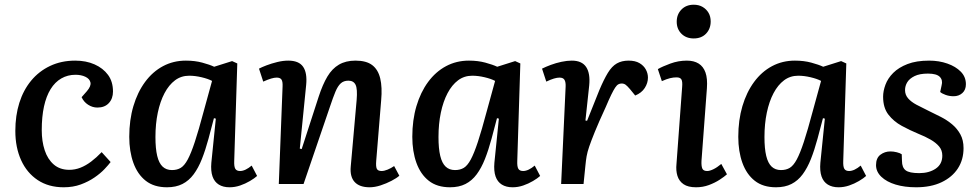

<svg xmlns="http://www.w3.org/2000/svg" viewBox="-20 -780 4155 814"><path d="M299 -523Q345 -523 381 -507Q417 -491 438 -462.5Q459 -434 459 -392Q459 -362 441.5 -343Q424 -324 393 -324Q372 -324 353.5 -336Q335 -348 326 -368L348 -393Q367 -415 363.5 -430.5Q360 -446 342 -454.5Q324 -463 300 -463Q267 -463 240 -447.5Q213 -432 194.5 -402Q176 -372 166.5 -328.5Q157 -285 157 -228Q157 -181 169.5 -143Q182 -105 208 -82.5Q234 -60 274 -60Q298 -60 321 -69Q344 -78 366.5 -95Q389 -112 411 -135L449 -93Q440 -81 423 -63Q406 -45 380.5 -27.5Q355 -10 322.5 2Q290 14 250 14Q186 14 140 -16.5Q94 -47 69.5 -101Q45 -155 45 -225Q45 -290 62 -344Q79 -398 112 -438Q145 -478 192.5 -500.5Q240 -523 299 -523Z M973 -98Q972 -74 977.5 -64.5Q983 -55 998 -55Q1009 -55 1021.5 -61Q1034 -67 1047 -78L1070 -34Q1059 -24 1039.5 -12.5Q1020 -1 998 6.5Q976 14 953 14Q926 14 907.5 2.5Q889 -9 881 -32Q873 -55 876 -90L895 -277L887 -279L864 -192Q851 -144 836 -106Q821 -68 801 -41Q781 -14 753.5 0Q726 14 688 14Q633 14 598 -13.5Q563 -41 545.5 -89.5Q528 -138 528 -200Q528 -271 545.5 -330Q563 -389 595 -432.5Q627 -476 671 -499.5Q715 -523 768 -523Q806 -523 837.5 -514.5Q869 -506 888 -497L964 -521L986 -511ZM709 -59Q731 -59 746.5 -68.5Q762 -78 776 -104Q790 -130 806 -178.5Q822 -227 843 -306L879 -437Q862 -446 834.5 -452.5Q807 -459 782 -459Q748 -459 722 -439.5Q696 -420 677.5 -385Q659 -350 649 -302.5Q639 -255 639 -199Q639 -150 646.5 -119Q654 -88 669.5 -73.5Q685 -59 709 -59Z M1673 -35Q1662 -25 1640 -13.5Q1618 -2 1593.5 6Q1569 14 1547 14Q1504 14 1483.5 -8.5Q1463 -31 1467 -74L1492 -356Q1496 -403 1487.5 -420.5Q1479 -438 1457 -438Q1437 -438 1424.5 -426.5Q1412 -415 1402 -391Q1392 -367 1379 -328L1267 0H1162L1178 -413Q1179 -434 1173.5 -442.5Q1168 -451 1153 -451Q1143 -451 1129.5 -447Q1116 -443 1096 -434L1078 -489Q1089 -495 1110 -503Q1131 -511 1155.5 -517Q1180 -523 1202 -523Q1247 -523 1265 -497Q1283 -471 1278 -420L1251 -150L1259 -148L1331 -370Q1348 -422 1368 -455.5Q1388 -489 1417 -506Q1446 -523 1487 -523Q1533 -523 1558 -504Q1583 -485 1592 -447.5Q1601 -410 1596 -355L1575 -98Q1573 -74 1577.5 -64.5Q1582 -55 1598 -55Q1609 -55 1623.5 -61Q1638 -67 1651 -76Z M2173 -98Q2172 -74 2177.5 -64.5Q2183 -55 2198 -55Q2209 -55 2221.5 -61Q2234 -67 2247 -78L2270 -34Q2259 -24 2239.5 -12.5Q2220 -1 2198 6.5Q2176 14 2153 14Q2126 14 2107.5 2.5Q2089 -9 2081 -32Q2073 -55 2076 -90L2095 -277L2087 -279L2064 -192Q2051 -144 2036 -106Q2021 -68 2001 -41Q1981 -14 1953.5 0Q1926 14 1888 14Q1833 14 1798 -13.5Q1763 -41 1745.5 -89.5Q1728 -138 1728 -200Q1728 -271 1745.5 -330Q1763 -389 1795 -432.5Q1827 -476 1871 -499.5Q1915 -523 1968 -523Q2006 -523 2037.5 -514.5Q2069 -506 2088 -497L2164 -521L2186 -511ZM1909 -59Q1931 -59 1946.5 -68.5Q1962 -78 1976 -104Q1990 -130 2006 -178.5Q2022 -227 2043 -306L2079 -437Q2062 -446 2034.5 -452.5Q2007 -459 1982 -459Q1948 -459 1922 -439.5Q1896 -420 1877.5 -385Q1859 -350 1849 -302.5Q1839 -255 1839 -199Q1839 -150 1846.5 -119Q1854 -88 1869.5 -73.5Q1885 -59 1909 -59Z M2378 -412Q2379 -431 2373.5 -441Q2368 -451 2352 -451Q2342 -451 2328.5 -447Q2315 -443 2296 -434L2278 -489Q2294 -497 2315.5 -505Q2337 -513 2360.5 -518Q2384 -523 2404 -523Q2447 -523 2465 -496Q2483 -469 2478 -418L2462 -269L2469 -268L2521 -398Q2540 -443 2557 -471Q2574 -499 2595 -511Q2616 -523 2645 -523Q2673 -523 2691 -512.5Q2709 -502 2718 -485.5Q2727 -469 2727 -451Q2727 -428 2713.5 -407Q2700 -386 2673 -375L2651 -402Q2639 -416 2632 -421Q2625 -426 2615 -426Q2608 -426 2601.5 -422.5Q2595 -419 2588 -408.5Q2581 -398 2571.5 -378.5Q2562 -359 2548 -326Q2518 -261 2502 -221.5Q2486 -182 2478 -158.5Q2470 -135 2467 -117.5Q2464 -100 2462 -79L2454 0H2359Z M2872 -411Q2874 -434 2869 -443Q2864 -452 2848 -452Q2835 -452 2820.5 -448.5Q2806 -445 2786 -436L2769 -487Q2788 -498 2822 -510.5Q2856 -523 2892 -523Q2922 -523 2942 -510.5Q2962 -498 2971 -472.5Q2980 -447 2977 -406L2954 -98Q2953 -76 2957.5 -65.5Q2962 -55 2978 -55Q2989 -55 3004.5 -62.5Q3020 -70 3038 -85L3062 -41Q3051 -31 3031 -18Q3011 -5 2985.5 4.5Q2960 14 2931 14Q2897 14 2878 1Q2859 -12 2852 -34.5Q2845 -57 2848 -85ZM2849 -688Q2849 -719 2869 -739.5Q2889 -760 2921 -760Q2943 -760 2959 -750.5Q2975 -741 2984 -725.5Q2993 -710 2993 -689Q2993 -658 2973.5 -637.5Q2954 -617 2921 -617Q2889 -617 2869 -637Q2849 -657 2849 -688Z M3555 -98Q3554 -74 3559.5 -64.5Q3565 -55 3580 -55Q3591 -55 3603.5 -61Q3616 -67 3629 -78L3652 -34Q3641 -24 3621.5 -12.5Q3602 -1 3580 6.5Q3558 14 3535 14Q3508 14 3489.5 2.5Q3471 -9 3463 -32Q3455 -55 3458 -90L3477 -277L3469 -279L3446 -192Q3433 -144 3418 -106Q3403 -68 3383 -41Q3363 -14 3335.5 0Q3308 14 3270 14Q3215 14 3180 -13.5Q3145 -41 3127.5 -89.5Q3110 -138 3110 -200Q3110 -271 3127.5 -330Q3145 -389 3177 -432.5Q3209 -476 3253 -499.5Q3297 -523 3350 -523Q3388 -523 3419.5 -514.5Q3451 -506 3470 -497L3546 -521L3568 -511ZM3291 -59Q3313 -59 3328.5 -68.5Q3344 -78 3358 -104Q3372 -130 3388 -178.5Q3404 -227 3425 -306L3461 -437Q3444 -446 3416.5 -452.5Q3389 -459 3364 -459Q3330 -459 3304 -439.5Q3278 -420 3259.5 -385Q3241 -350 3231 -302.5Q3221 -255 3221 -199Q3221 -150 3228.5 -119Q3236 -88 3251.5 -73.5Q3267 -59 3291 -59Z M3877 -46Q3919 -46 3947 -65Q3975 -84 3975 -120Q3975 -143 3961.5 -159Q3948 -175 3925.5 -188Q3903 -201 3873 -213Q3837 -228 3803 -246.5Q3769 -265 3746.5 -294Q3724 -323 3724 -370Q3724 -394 3734 -421Q3744 -448 3767 -471Q3790 -494 3827.5 -508.5Q3865 -523 3919 -523Q3961 -523 3996.5 -510.5Q4032 -498 4053.5 -476Q4075 -454 4075 -423Q4075 -399 4060 -385.5Q4045 -372 4023 -372Q4005 -372 3989.5 -377.5Q3974 -383 3966 -390L3972 -418Q3978 -440 3964.5 -454Q3951 -468 3914 -468Q3879 -468 3857.5 -457.5Q3836 -447 3826.5 -431.5Q3817 -416 3817 -398Q3817 -378 3830 -363Q3843 -348 3865.5 -336Q3888 -324 3915 -311Q3942 -298 3968.5 -284.5Q3995 -271 4016.5 -253Q4038 -235 4051.5 -210.5Q4065 -186 4065 -152Q4065 -103 4041 -66Q4017 -29 3972 -7.5Q3927 14 3864 14Q3815 14 3777 2.5Q3739 -9 3716.5 -30.5Q3694 -52 3694 -80Q3694 -110 3712.5 -124Q3731 -138 3755 -138Q3768 -138 3782 -134.5Q3796 -131 3803 -126L3804 -98Q3804 -70 3819.5 -58Q3835 -46 3877 -46Z"/></svg>

Font: Literata Medium
Style: Italic
Weight: 500
Italic angle: -2°
Designer: Latin by Veronika Burian and Jose Scaglione. Greek by Irene Vlachou. Cyrillic by Vera Evstafieva
Foundry: TypeTogether
Version: Version 3.103;gftools[0.9.29]